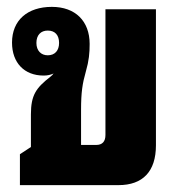

<svg xmlns="http://www.w3.org/2000/svg" viewBox="-20 -539 530 559"><path d="M38 0H325C396 0 434 -40 434 -116V-512H287V-146C287 -127 278 -117 260 -117H216V-219C216 -270 220 -296 230 -331C239 -362 241 -385 241 -411C241 -478 199 -519 131 -519C60 -519 15 -480 15 -415C15 -356 51 -319 107 -319C118 -319 127 -321 136 -325C133 -321 130 -318 126 -315C85 -283 70 -262 70 -206V-111L38 -90ZM119 -378C100 -378 86 -391 86 -414C86 -437 99 -450 119 -450C140 -450 152 -437 152 -414C152 -392 140 -378 119 -378Z"/></svg>

Font: Noto Sans Thai Looped UI Narrow ExtraBold
Style: Regular
Weight: 800
Width: 4
Designer: Cadson Demak Team
Foundry: Cadson Demak Co., Ltd.
Version: Version 1.000